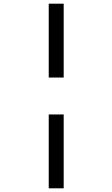

<svg xmlns="http://www.w3.org/2000/svg" viewBox="-20 -780 609 1040"><path d="M325 -360V-760H244V-360ZM325 240V-160H244V240Z"/></svg>

Font: UArctic Serif Black
Style: Regular
Weight: 900
Designer: Customization by Puisto advertising & original work Monotype Design Team
Foundry: Monotype Imaging Inc.
Version: Version 2.004